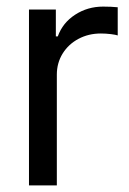

<svg xmlns="http://www.w3.org/2000/svg" viewBox="-20 -559 390 579"><path d="M67.4 -530.3H148.4V-449.2H154.3Q168.9 -490.2 206.5 -514.6Q244.1 -539.1 291 -539.1Q315.4 -539.1 335 -537.1V-452.1Q330.1 -454.1 314.5 -456.1Q298.8 -458 284.2 -458Q247.1 -458 216.8 -441.9Q186.5 -425.8 168.9 -397.5Q151.4 -369.1 151.4 -334V0H67.4Z"/></svg>

Font: WEMIX Pretendard Variable
Style: Regular
Weight: 400
Designer: Base glyphs from Inter by Rasmus Andersson; Hangeul glyphs from Noto Sans CJK(Source Han Sans) by Jang Soo-young and Kan
Foundry: Kil Hyung-jin
Version: Version 1.000;Glyphs 3.2 (3208)